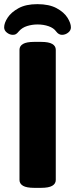

<svg xmlns="http://www.w3.org/2000/svg" viewBox="-21 -904 362 926"><path d="M144 2Q107 2 90 -8Q73 -18 73 -36V-664Q73 -682 90 -692Q107 -702 144 -702H177Q214 -702 231 -692Q248 -682 248 -664V-36Q248 -18 231 -8Q214 2 177 2ZM41 -736Q26 -736 12.5 -746.5Q-1 -757 -1 -772Q-1 -793 16 -819Q33 -845 68.5 -864.5Q104 -884 159 -884Q216 -884 252 -864.5Q288 -845 304.5 -818.5Q321 -792 321 -772Q321 -757 307.5 -746.5Q294 -736 278 -736Q262 -736 250 -752Q238 -769 213.5 -777.5Q189 -786 160 -786Q134 -786 110 -778.5Q86 -771 71 -754Q62 -743 56 -739.5Q50 -736 41 -736Z"/></svg>

Font: Asap Expanded ExtraBold
Style: Regular
Weight: 800
Width: 7
Designer: Pablo Cosgaya
Foundry: Omnibus-Type
Version: Version 3.001; ttfautohint (v1.8.4.7-5d5b)